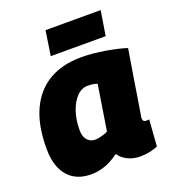

<svg xmlns="http://www.w3.org/2000/svg" viewBox="-137 -847 855 959"><g transform="rotate(-20 290.5 -367.5)"><path d="M447 10Q423 10 401.5 4Q380 -2 362 -14.5Q344 -27 333 -44Q312 -28 287.5 -15.5Q263 -3 237 3.5Q211 10 182 10Q133 10 96 -11.5Q59 -33 38 -77Q17 -121 17 -186Q17 -311 55.5 -393Q94 -475 165 -516Q236 -557 335 -557Q366 -557 398.5 -554Q431 -551 463 -545.5Q495 -540 523 -533.5Q551 -527 572 -520Q557 -430 547 -368Q537 -306 531 -268Q525 -230 521.5 -209Q518 -188 516.5 -178.5Q515 -169 515 -167Q515 -158 519 -153Q523 -148 532 -148Q536 -148 540.5 -148Q545 -148 549 -149L539 -9Q523 -1 497.5 4.5Q472 10 447 10ZM330 -164 368 -404Q357 -409 344 -410.5Q331 -412 317 -412Q285 -412 259.5 -386Q234 -360 219 -316Q204 -272 204 -216Q204 -182 220.5 -164Q237 -146 260 -146Q272 -146 284 -148.5Q296 -151 308.5 -155Q321 -159 330 -164ZM195 -614 215 -745H508L487 -614Z"/></g></svg>

Font: Georama ExtraBold
Style: Italic
Weight: 800
Italic angle: -9°
Version: Version 1.001